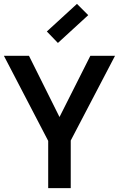

<svg xmlns="http://www.w3.org/2000/svg" viewBox="-21 -968 613 988"><path d="M318 -300H252L444 -681H571L330 -220L343 -305V0H227V-305L239 -220L-1 -681H128ZM277 -747 220 -806 375 -948 433 -890Z"/></svg>

Font: Gabarito Medium
Style: Regular
Weight: 500
Designer: Leandro Assis / Alvaro Franca / Felipe Casaprima
Foundry: Naipe Foundry
Version: Version 1.000